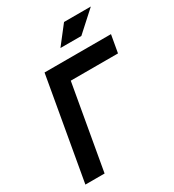

<svg xmlns="http://www.w3.org/2000/svg" viewBox="-210 -1014 1029 1133"><g transform="rotate(-30 304.5 -447.0)"><path d="M34.2 0H165L266.1 -574.2H587.9L608.9 -693.4H156.2L135.3 -574.2ZM309.6 -771.5H452.1L587.4 -894H404.8Z"/></g></svg>

Font: Cascadia Code
Style: Bold Italic
Weight: 700
Italic angle: -10°
Monospace: yes
Designer: Aaron Bell
Foundry: Saja Typeworks
Version: Version 2404.023